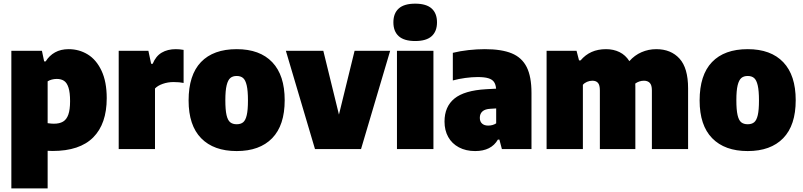

<svg xmlns="http://www.w3.org/2000/svg" viewBox="-20 -834 4494 1074"><path d="M43.5 -550H214.5L227 -490.5H235.5Q255.5 -523 287.8 -541Q320 -559 364 -559Q422.5 -559 470.8 -529.5Q519 -500 548 -438.2Q577 -376.5 577 -285Q577 -141.5 501.5 -65.5Q426 10.5 274 10.5Q263.5 10.5 246.5 9.5V220H43.5ZM372 -268Q372 -316.5 363.2 -343.8Q354.5 -371 338.2 -381.8Q322 -392.5 297.5 -392.5Q283.5 -392.5 270 -389Q256.5 -385.5 246.5 -379V-145Q267.5 -142 281.5 -142Q313 -142 332.8 -153.8Q352.5 -165.5 362.2 -193Q372 -220.5 372 -268Z M644 -550H810L825.5 -477H834Q851.5 -520 884.5 -539.5Q917.5 -559 963.5 -559Q984 -559 1007 -555V-370Q984.5 -375 950.5 -375Q919 -375 890.5 -365Q862 -355 847 -339V0H644Z M1035 -272Q1035 -414.5 1104.2 -486.8Q1173.5 -559 1304 -559Q1433.5 -559 1503 -486Q1572.5 -413 1572.5 -273.5Q1572.5 -133 1502.5 -61Q1432.5 11 1304 11Q1175.5 11 1105.2 -60.8Q1035 -132.5 1035 -272ZM1367 -272Q1367 -326.5 1360 -356.5Q1353 -386.5 1339.5 -397.8Q1326 -409 1304 -409Q1282 -409 1268.5 -397.8Q1255 -386.5 1247.8 -357Q1240.5 -327.5 1240.5 -273.5Q1240.5 -219.5 1247.2 -190.2Q1254 -161 1267.8 -150Q1281.5 -139 1304 -139Q1326.5 -139 1340 -150Q1353.5 -161 1360.2 -189.8Q1367 -218.5 1367 -272Z M1963.5 -550H2162.5L1999.5 0H1742L1579 -550H1788.5L1876 -193Z M2200.5 0V-550H2404.5V0ZM2180.5 -709Q2180.5 -759.5 2210.5 -786.5Q2240.5 -813.5 2302.5 -813.5Q2364.5 -813.5 2394.5 -786.5Q2424.5 -759.5 2424.5 -709Q2424.5 -658.5 2394.5 -631.5Q2364.5 -604.5 2302.5 -604.5Q2240.5 -604.5 2210.5 -631.5Q2180.5 -658.5 2180.5 -709Z M2953 -314V0H2787.5L2773.5 -53H2765Q2728 11 2638 11Q2586 11 2547 -9.8Q2508 -30.5 2487.2 -67.8Q2466.5 -105 2466.5 -154Q2466.5 -237.5 2522 -282.8Q2577.5 -328 2699.5 -335L2755 -338Q2753 -362 2743 -376Q2733 -390 2711.2 -396.5Q2689.5 -403 2652 -403Q2620 -403 2583 -398Q2546 -393 2513 -384V-538.5Q2553 -548.5 2600.8 -553.8Q2648.5 -559 2692 -559Q2786 -559 2842.8 -535.5Q2899.5 -512 2926.2 -458.8Q2953 -405.5 2953 -314ZM2755.5 -144V-227.5L2723 -225.5Q2693.5 -224 2678.8 -211Q2664 -198 2664 -175Q2664 -154 2676.5 -142.8Q2689 -131.5 2710.5 -131.5Q2736.5 -131.5 2755.5 -144Z M3829 -340V0H3626.5V-328.5Q3626.5 -358 3614.8 -370.2Q3603 -382.5 3582 -382.5Q3568.5 -382.5 3556 -378.2Q3543.5 -374 3533.5 -366.5Q3534 -361 3534 -349.5V0H3335.5V-328.5Q3335.5 -358 3325 -370.2Q3314.5 -382.5 3293.5 -382.5Q3278 -382.5 3263.5 -376.2Q3249 -370 3240.5 -359.5V0H3037.5V-550H3205L3219 -496H3227.5Q3254 -527.5 3289.2 -543.2Q3324.5 -559 3370 -559Q3412 -559 3445.5 -542.5Q3479 -526 3500.5 -492Q3529.5 -525 3568.5 -542Q3607.5 -559 3651 -559Q3733 -559 3781 -506.2Q3829 -453.5 3829 -340Z M3893.5 -272Q3893.5 -414.5 3962.8 -486.8Q4032 -559 4162.5 -559Q4292 -559 4361.5 -486Q4431 -413 4431 -273.5Q4431 -133 4361 -61Q4291 11 4162.5 11Q4034 11 3963.8 -60.8Q3893.5 -132.5 3893.5 -272ZM4225.5 -272Q4225.5 -326.5 4218.5 -356.5Q4211.5 -386.5 4198 -397.8Q4184.5 -409 4162.5 -409Q4140.5 -409 4127 -397.8Q4113.5 -386.5 4106.2 -357Q4099 -327.5 4099 -273.5Q4099 -219.5 4105.8 -190.2Q4112.5 -161 4126.2 -150Q4140 -139 4162.5 -139Q4185 -139 4198.5 -150Q4212 -161 4218.8 -189.8Q4225.5 -218.5 4225.5 -272Z"/></svg>

Font: Encode Sans SemiCondensed Black
Style: Regular
Weight: 900
Width: 4
Designer: Multiple Designers
Foundry: Impallari Type
Version: Version 2.000